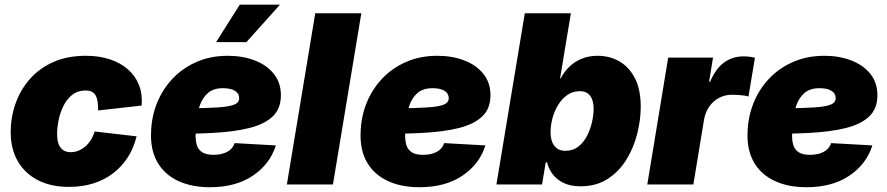

<svg xmlns="http://www.w3.org/2000/svg" viewBox="-20 -784 3771 816"><path d="M272.9 10.3Q195.8 10.3 140.1 -18.8Q84.5 -47.9 54.9 -100.1Q25.4 -152.3 25.4 -222.7Q25.4 -284.7 45.7 -342.8Q65.9 -400.9 106 -447Q146 -493.2 205.8 -520Q265.6 -546.9 345.2 -546.9Q401.4 -546.9 446.5 -532Q491.7 -517.1 523.4 -489.5Q555.2 -461.9 570.6 -422.9Q585.9 -383.8 582 -335.4L397 -314.5Q397 -334.5 395 -350.1Q393.1 -365.7 387.2 -377Q381.3 -388.2 370.8 -393.8Q360.4 -399.4 344.2 -399.4Q311 -399.4 287.8 -381.6Q264.6 -363.8 250.2 -335Q235.8 -306.2 229.2 -274.2Q222.7 -242.2 222.7 -214.4Q222.7 -189.5 229 -172.1Q235.4 -154.8 248.3 -146Q261.2 -137.2 280.3 -137.2Q296.9 -137.2 312.5 -143.3Q328.1 -149.4 341.6 -160.6Q355 -171.9 365.5 -188.2Q376 -204.6 382.3 -225.1L560.5 -204.6Q548.3 -154.8 523.2 -115.5Q498 -76.2 461.2 -47.9Q424.3 -19.5 377 -4.6Q329.6 10.3 272.9 10.3Z M872.1 11.7Q793 11.7 735.4 -15.9Q677.7 -43.5 648.2 -95.9Q618.7 -148.4 622.1 -222.7Q624 -289.1 647.9 -347.7Q671.9 -406.2 714.6 -450.9Q757.3 -495.6 816.4 -521.2Q875.5 -546.9 948.2 -546.9Q1010.3 -546.9 1061.5 -527.6Q1112.8 -508.3 1143.3 -470.7Q1173.8 -433.1 1173.8 -378.9Q1173.8 -322.3 1138.9 -289.1Q1104 -255.9 1038.8 -239.7Q973.6 -223.6 882.6 -219Q791.5 -214.4 678.7 -214.4L696.8 -323.2Q793.9 -323.2 853.3 -325Q912.6 -326.7 943.6 -331.5Q974.6 -336.4 985.6 -345Q996.6 -353.5 996.6 -366.2Q996.6 -386.7 978.8 -397.9Q960.9 -409.2 927.7 -409.2Q887.2 -409.2 863.8 -388.7Q840.3 -368.2 829.6 -336.9Q818.8 -305.7 815.4 -273.4Q812 -241.2 811.5 -217.8Q810.1 -190.9 815.7 -170.2Q821.3 -149.4 838.1 -137.7Q855 -126 887.7 -126Q922.4 -126 946 -138.9Q969.7 -151.9 977.1 -175.8L1152.3 -166Q1127.4 -86.4 1054.7 -37.4Q981.9 11.7 872.1 11.7ZM898.4 -605 999 -764.2H1169.9L1027.3 -605Z M1515.6 -727.5 1395 0H1199.2L1319.8 -727.5Z M1762.7 11.7Q1683.6 11.7 1626 -15.9Q1568.4 -43.5 1538.8 -95.9Q1509.3 -148.4 1512.7 -222.7Q1514.6 -289.1 1538.6 -347.7Q1562.5 -406.2 1605.2 -450.9Q1647.9 -495.6 1707 -521.2Q1766.1 -546.9 1838.9 -546.9Q1900.9 -546.9 1952.1 -527.6Q2003.4 -508.3 2033.9 -470.7Q2064.5 -433.1 2064.5 -378.9Q2064.5 -322.3 2029.5 -289.1Q1994.6 -255.9 1929.4 -239.7Q1864.3 -223.6 1773.2 -219Q1682.1 -214.4 1569.3 -214.4L1587.4 -323.2Q1684.6 -323.2 1743.9 -325Q1803.2 -326.7 1834.2 -331.5Q1865.2 -336.4 1876.2 -345Q1887.2 -353.5 1887.2 -366.2Q1887.2 -386.7 1869.4 -397.9Q1851.6 -409.2 1818.4 -409.2Q1777.8 -409.2 1754.4 -388.7Q1731 -368.2 1720.2 -336.9Q1709.5 -305.7 1706.1 -273.4Q1702.6 -241.2 1702.1 -217.8Q1700.7 -190.9 1706.3 -170.2Q1711.9 -149.4 1728.8 -137.7Q1745.6 -126 1778.3 -126Q1813 -126 1836.7 -138.9Q1860.4 -151.9 1867.7 -175.8L2043 -166Q2018.1 -86.4 1945.3 -37.4Q1872.6 11.7 1762.7 11.7Z M2447.3 7.8Q2406.7 7.8 2377.4 -5.6Q2348.1 -19 2330.1 -42Q2312 -64.9 2305.2 -93.8H2299.3L2283.7 0H2089.8L2210.4 -727.5H2406.2L2360.4 -451.2H2363.3Q2377.9 -479.5 2400.6 -501.2Q2423.3 -522.9 2453.4 -534.9Q2483.4 -546.9 2520 -546.9Q2570.8 -546.9 2612.3 -523.2Q2653.8 -499.5 2678.5 -451.4Q2703.1 -403.3 2703.1 -330.6Q2703.1 -275.9 2688.5 -216.8Q2673.8 -157.7 2642.8 -106.7Q2611.8 -55.7 2563.2 -23.9Q2514.6 7.8 2447.3 7.8ZM2382.3 -143.1Q2415.5 -143.1 2438.5 -161.4Q2461.4 -179.7 2475.6 -208Q2489.7 -236.3 2496.3 -266.6Q2502.9 -296.9 2502.9 -320.8Q2502.9 -356.9 2488.3 -376.7Q2473.6 -396.5 2443.8 -396.5Q2414.1 -396.5 2390.9 -380.1Q2367.7 -363.8 2351.8 -337.6Q2335.9 -311.5 2327.9 -281Q2319.8 -250.5 2319.8 -222.2Q2319.8 -185.1 2336.2 -164.1Q2352.5 -143.1 2382.3 -143.1Z M2731 0 2819.8 -539.1H3010.3L2993.7 -437H2998Q3022.5 -493.7 3058.3 -519Q3094.2 -544.4 3139.6 -544.4Q3152.8 -544.4 3165 -543Q3177.2 -541.5 3188.5 -538.6L3161.1 -374Q3147.9 -377.9 3127 -379.6Q3106 -381.3 3090.3 -381.3Q3061 -381.3 3036.1 -368.2Q3011.2 -355 2994.6 -331.5Q2978 -308.1 2972.2 -275.9L2926.8 0Z M3407.2 11.7Q3328.1 11.7 3270.5 -15.9Q3212.9 -43.5 3183.3 -95.9Q3153.8 -148.4 3157.2 -222.7Q3159.2 -289.1 3183.1 -347.7Q3207 -406.2 3249.8 -450.9Q3292.5 -495.6 3351.6 -521.2Q3410.6 -546.9 3483.4 -546.9Q3545.4 -546.9 3596.7 -527.6Q3647.9 -508.3 3678.5 -470.7Q3709 -433.1 3709 -378.9Q3709 -322.3 3674.1 -289.1Q3639.2 -255.9 3574 -239.7Q3508.8 -223.6 3417.7 -219Q3326.7 -214.4 3213.9 -214.4L3231.9 -323.2Q3329.1 -323.2 3388.4 -325Q3447.8 -326.7 3478.8 -331.5Q3509.8 -336.4 3520.8 -345Q3531.7 -353.5 3531.7 -366.2Q3531.7 -386.7 3513.9 -397.9Q3496.1 -409.2 3462.9 -409.2Q3422.4 -409.2 3398.9 -388.7Q3375.5 -368.2 3364.7 -336.9Q3354 -305.7 3350.6 -273.4Q3347.2 -241.2 3346.7 -217.8Q3345.2 -190.9 3350.8 -170.2Q3356.4 -149.4 3373.3 -137.7Q3390.1 -126 3422.9 -126Q3457.5 -126 3481.2 -138.9Q3504.9 -151.9 3512.2 -175.8L3687.5 -166Q3662.6 -86.4 3589.8 -37.4Q3517.1 11.7 3407.2 11.7Z"/></svg>

Font: Inter 18pt Black
Style: Italic
Weight: 900
Italic angle: -9.3988°
Designer: Rasmus Andersson
Foundry: rsms
Version: Version 4.001;git-66647c0bb